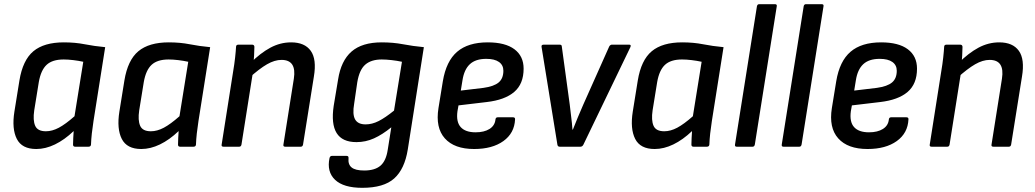

<svg xmlns="http://www.w3.org/2000/svg" viewBox="-20 -703 4958 920"><path d="M154 11Q85 11 60.5 -37.5Q36 -86 49 -168L73 -317Q89 -415 140 -457.5Q191 -500 286 -500Q340 -500 385.5 -491Q431 -482 484 -477L428 -123Q423 -91 420 -63.5Q417 -36 416 -10Q415 0 404 0H340Q330 0 330 -10Q330 -25 331 -42Q332 -59 333 -75Q289 -33 243.5 -11Q198 11 154 11ZM200 -74Q230 -74 262 -91Q294 -108 337 -146L379 -407Q356 -412 331 -415Q306 -418 285 -418Q231 -418 203.5 -392.5Q176 -367 166 -310L144 -174Q137 -127 148.5 -100.5Q160 -74 200 -74Z M657 11Q588 11 563.5 -37.5Q539 -86 552 -168L576 -317Q592 -415 643 -457.5Q694 -500 789 -500Q843 -500 888.5 -491Q934 -482 987 -477L931 -123Q926 -91 923 -63.5Q920 -36 919 -10Q918 0 907 0H843Q833 0 833 -10Q833 -25 834 -42Q835 -59 836 -75Q792 -33 746.5 -11Q701 11 657 11ZM703 -74Q733 -74 765 -91Q797 -108 840 -146L882 -407Q859 -412 834 -415Q809 -418 788 -418Q734 -418 706.5 -392.5Q679 -367 669 -310L647 -174Q640 -127 651.5 -100.5Q663 -74 703 -74Z M1347 0Q1336 0 1338 -10L1388 -326Q1402 -416 1329 -416Q1296 -416 1259.5 -395Q1223 -374 1173 -329L1180 -401Q1228 -449 1275.5 -474.5Q1323 -500 1375 -500Q1440 -500 1469 -459.5Q1498 -419 1484 -336L1432 -10Q1430 0 1421 0ZM1051 0Q1040 0 1042 -10L1098 -366Q1103 -395 1106.5 -426.5Q1110 -458 1111 -478Q1111 -489 1122 -489H1188Q1198 -489 1199 -479Q1199 -464 1197.5 -437Q1196 -410 1193 -390V-364L1137 -10Q1135 0 1126 0Z M1809 -500Q1864 -500 1911 -491Q1958 -482 2011 -477L1934 13Q1919 107 1869 152Q1819 197 1716 197Q1626 197 1585.5 158.5Q1545 120 1559 54Q1562 44 1570 44H1641Q1651 44 1650 55Q1647 85 1665 99.5Q1683 114 1725 114Q1776 114 1803 91Q1830 68 1838 14L1855 -93Q1812 -58 1772 -40Q1732 -22 1688 -22Q1620 -22 1593 -65.5Q1566 -109 1579 -196L1600 -322Q1614 -412 1664.5 -456Q1715 -500 1809 -500ZM1732 -107Q1763 -107 1794.5 -123Q1826 -139 1868 -173L1906 -407Q1883 -412 1856.5 -415Q1830 -418 1809 -418Q1759 -418 1730.5 -393.5Q1702 -369 1692 -309L1677 -206Q1668 -155 1681.5 -131Q1695 -107 1732 -107Z M2252 11Q2157 11 2111.5 -40Q2066 -91 2081 -185L2102 -314Q2118 -410 2170.5 -455Q2223 -500 2317 -500Q2401 -500 2445 -467Q2489 -434 2489 -374Q2489 -301 2444 -262.5Q2399 -224 2312 -214L2177 -198L2172 -170Q2165 -119 2187.5 -94Q2210 -69 2259 -69Q2300 -69 2325.5 -85Q2351 -101 2354 -130Q2355 -141 2365 -141H2438Q2449 -141 2448 -131Q2445 -65 2392 -27Q2339 11 2252 11ZM2188 -269 2297 -282Q2347 -289 2369.5 -308Q2392 -327 2392 -364Q2392 -391 2371 -406Q2350 -421 2310 -421Q2259 -421 2231.5 -395.5Q2204 -370 2196 -318Z M2662 0Q2653 0 2651 -9L2575 -478Q2573 -489 2585 -489H2662Q2672 -489 2672 -480L2710 -202Q2713 -172 2717 -142.5Q2721 -113 2723 -82H2725Q2737 -113 2749.5 -142.5Q2762 -172 2775 -202L2899 -480Q2901 -484 2904.5 -486.5Q2908 -489 2911 -489H2995Q3000 -489 3001.5 -486.5Q3003 -484 3001 -478L2775 -9Q2770 0 2761 0Z M3117 11Q3048 11 3023.5 -37.5Q2999 -86 3012 -168L3036 -317Q3052 -415 3103 -457.5Q3154 -500 3249 -500Q3303 -500 3348.5 -491Q3394 -482 3447 -477L3391 -123Q3386 -91 3383 -63.5Q3380 -36 3379 -10Q3378 0 3367 0H3303Q3293 0 3293 -10Q3293 -25 3294 -42Q3295 -59 3296 -75Q3252 -33 3206.5 -11Q3161 11 3117 11ZM3163 -74Q3193 -74 3225 -91Q3257 -108 3300 -146L3342 -407Q3319 -412 3294 -415Q3269 -418 3248 -418Q3194 -418 3166.5 -392.5Q3139 -367 3129 -310L3107 -174Q3100 -127 3111.5 -100.5Q3123 -74 3163 -74Z M3510 0Q3500 0 3502 -11L3607 -673Q3609 -683 3618 -683H3693Q3704 -683 3702 -673L3597 -11Q3595 0 3586 0Z M3734 0Q3724 0 3726 -11L3831 -673Q3833 -683 3842 -683H3917Q3928 -683 3926 -673L3821 -11Q3819 0 3810 0Z M4137 11Q4042 11 3996.5 -40Q3951 -91 3966 -185L3987 -314Q4003 -410 4055.5 -455Q4108 -500 4202 -500Q4286 -500 4330 -467Q4374 -434 4374 -374Q4374 -301 4329 -262.5Q4284 -224 4197 -214L4062 -198L4057 -170Q4050 -119 4072.5 -94Q4095 -69 4144 -69Q4185 -69 4210.5 -85Q4236 -101 4239 -130Q4240 -141 4250 -141H4323Q4334 -141 4333 -131Q4330 -65 4277 -27Q4224 11 4137 11ZM4073 -269 4182 -282Q4232 -289 4254.5 -308Q4277 -327 4277 -364Q4277 -391 4256 -406Q4235 -421 4195 -421Q4144 -421 4116.5 -395.5Q4089 -370 4081 -318Z M4740 0Q4729 0 4731 -10L4781 -326Q4795 -416 4722 -416Q4689 -416 4652.5 -395Q4616 -374 4566 -329L4573 -401Q4621 -449 4668.5 -474.5Q4716 -500 4768 -500Q4833 -500 4862 -459.5Q4891 -419 4877 -336L4825 -10Q4823 0 4814 0ZM4444 0Q4433 0 4435 -10L4491 -366Q4496 -395 4499.5 -426.5Q4503 -458 4504 -478Q4504 -489 4515 -489H4581Q4591 -489 4592 -479Q4592 -464 4590.5 -437Q4589 -410 4586 -390V-364L4530 -10Q4528 0 4519 0Z"/></svg>

Font: Sofia Sans Semi Condensed SemiBold
Style: Italic
Weight: 600
Italic angle: -9°
Version: Version 4.100